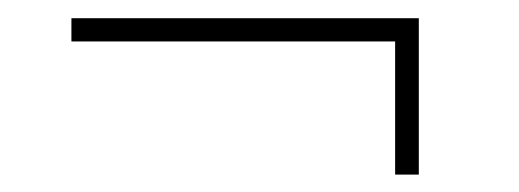

<svg xmlns="http://www.w3.org/2000/svg" viewBox="-20 -388 578 214"><path d="M59.6 -367.7H446.8V-193.4H420.4V-341.8H59.6Z"/></svg>

Font: Mardoto Thin
Style: Regular
Weight: 250
Designer: Christian Robertson, Vahan Hovhannisyan
Foundry: Google
Version: Version 1.000